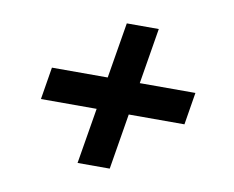

<svg xmlns="http://www.w3.org/2000/svg" viewBox="-61 -611 788 646"><g transform="rotate(10 333.5 -288.5)"><path d="M241.2 -43 322.8 -534.2H432.1L351.1 -43ZM82.5 -233.4 100.6 -343.8H590.8L572.8 -233.4Z"/></g></svg>

Font: Inter 18pt SemiBold
Style: Italic
Weight: 600
Italic angle: -9.3988°
Designer: Rasmus Andersson
Foundry: rsms
Version: Version 4.001;git-66647c0bb